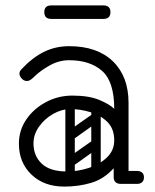

<svg xmlns="http://www.w3.org/2000/svg" viewBox="-20 -681 573 711"><path d="M403 -24Q403 -29 406 -34Q409 -39 413 -43Q415 -45 420.5 -46.5Q426 -48 437 -48H488Q500 -48 507 -41Q513 -36 513 -24Q513 -13 507 -7Q500 0 488 0H437Q416 0 412 -7Q405 -11 403 -24ZM218 10Q143 10 96.5 -34.5Q50 -79 50 -149Q50 -198 77 -238Q104 -278 149.5 -302.5Q195 -327 248 -327Q309 -327 347.5 -311Q386 -295 403 -278Q403 -379 358 -418.5Q313 -458 236 -458Q199 -458 165.5 -439.5Q132 -421 110 -400Q99 -389 92.5 -385Q86 -381 80 -381Q67 -381 58 -393Q52 -401 52 -409Q52 -417 60 -425Q99 -467 142 -488.5Q185 -510 236 -510Q340 -510 398 -454Q456 -398 456 -300V-26Q456 0 428 0Q401 0 401 -26V-58Q365 -18 318 -4Q271 10 218 10ZM228 -46Q268 -46 308.5 -59Q349 -72 376 -98Q403 -124 403 -161Q403 -204 378 -229Q353 -254 315.5 -265.5Q278 -277 241 -277Q208 -277 176.5 -259Q145 -241 124.5 -212Q104 -183 104 -150Q104 -104 134.5 -75Q165 -46 228 -46ZM235 -78Q225 -93 239 -102L316 -156Q331 -166 340 -152Q351 -137 337 -128L260 -73Q254 -69 247 -70Q240 -71 235 -78ZM235 -176Q225 -191 239 -200L316 -254Q331 -264 340 -250Q351 -235 337 -226L260 -171Q254 -167 247 -168Q240 -169 235 -176ZM335 -17Q318 -17 318 -34V-287Q318 -304 335 -304Q353 -304 353 -288V-35Q353 -17 335 -17ZM239 -17Q222 -17 222 -34V-287Q222 -304 239 -304Q257 -304 257 -288V-35Q257 -17 239 -17ZM170 -611Q144 -611 144 -636Q144 -661 170 -661H363Q389 -661 389 -636Q389 -611 363 -611Z"/></svg>

Font: Agu Display
Style: Regular
Weight: 400
Designer: Oluwaseun Badejo
Version: Version 1.103